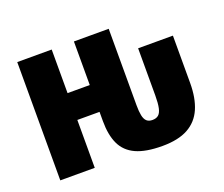

<svg xmlns="http://www.w3.org/2000/svg" viewBox="-119 -894 1270 1089"><g transform="rotate(-20 516.0 -349.5)"><path d="M77 0V-714H285V-451H419V-714H629V-252Q629 -215 634 -190.5Q639 -166 651.5 -154.5Q664 -143 686 -143Q709 -143 722.5 -154.5Q736 -166 742 -193.5Q748 -221 748 -268V-553H958V-267Q958 -176 930.5 -113Q903 -50 844 -17.5Q785 15 689 15Q589 15 530 -12Q471 -39 445 -94Q419 -149 419 -233V-289H285V0Z"/></g></svg>

Font: Noto Sans Display Black
Style: Regular
Weight: 900
Designer: Monotype Design Team
Foundry: Monotype Imaging Inc.
Version: Version 2.003